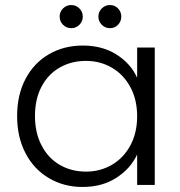

<svg xmlns="http://www.w3.org/2000/svg" viewBox="-20 -735 715 763"><path d="M309 -554Q387 -554 443.5 -518Q500 -482 525 -426V-546H595V0H525V-121Q499 -65 442.5 -28.5Q386 8 308 8Q234 8 174.5 -27Q115 -62 81.5 -126Q48 -190 48 -274Q48 -358 81.5 -421.5Q115 -485 174.5 -519.5Q234 -554 309 -554ZM322 -493Q264 -493 218 -467Q172 -441 145.5 -391.5Q119 -342 119 -274Q119 -207 145.5 -156.5Q172 -106 218 -79.5Q264 -53 322 -53Q378 -53 424.5 -80Q471 -107 498 -157Q525 -207 525 -273Q525 -339 498 -389Q471 -439 424.5 -466Q378 -493 322 -493ZM217 -669Q217 -688 230.5 -701.5Q244 -715 263 -715Q282 -715 295.5 -701.5Q309 -688 309 -669Q309 -650 295.5 -636.5Q282 -623 263 -623Q244 -623 230.5 -636.5Q217 -650 217 -669ZM371 -669Q371 -688 384.5 -701.5Q398 -715 417 -715Q436 -715 449 -701.5Q462 -688 462 -669Q462 -650 449 -636.5Q436 -623 417 -623Q398 -623 384.5 -636.5Q371 -650 371 -669Z"/></svg>

Font: Poppins-Tabular Light
Style: Regular
Weight: 300
Designer: Ninad Kale (Devanagari), Jonny Pinhorn (Latin)
Foundry: Indian Type Foundry
Version: Version 4.004